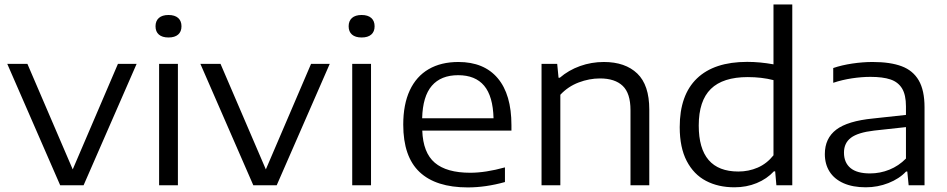

<svg xmlns="http://www.w3.org/2000/svg" viewBox="-20 -828 4232 858"><path d="M507 -542.5H590.5L353.5 0H249L12.5 -542.5H102.5L305 -71Z M691 0V-542.5H775V0ZM675 -710.5Q675 -734.5 690 -747.8Q705 -761 733 -761Q761 -761 776 -747.8Q791 -734.5 791 -710.5Q791 -686.5 776 -673.5Q761 -660.5 733 -660.5Q705 -660.5 690 -673.5Q675 -686.5 675 -710.5Z M1370 -542.5H1453.5L1216.5 0H1112L875.5 -542.5H965.5L1168 -71Z M1554 0V-542.5H1638V0ZM1538 -710.5Q1538 -734.5 1553 -747.8Q1568 -761 1596 -761Q1624 -761 1639 -747.8Q1654 -734.5 1654 -710.5Q1654 -686.5 1639 -673.5Q1624 -660.5 1596 -660.5Q1568 -660.5 1553 -673.5Q1538 -686.5 1538 -710.5Z M2265.5 -244.5H1867Q1870.5 -145.5 1923 -100.8Q1975.5 -56 2081.5 -56Q2149.5 -56 2236.5 -80V-14.5Q2150.5 9.5 2070.5 9.5Q1928 9.5 1855 -59.2Q1782 -128 1782 -271Q1782 -361.5 1811.2 -424.2Q1840.5 -487 1895.8 -519Q1951 -551 2028.5 -551Q2143 -551 2204.2 -478.5Q2265.5 -406 2265.5 -268.5ZM1866.5 -299.5H2185.5Q2183 -398 2143.5 -445Q2104 -492 2027.5 -492Q1950.5 -492 1909.8 -444.8Q1869 -397.5 1866.5 -299.5Z M2400 -542.5H2470L2476 -480.5H2481.5Q2521 -514.5 2572 -532.8Q2623 -551 2678.5 -551Q2774 -551 2827.8 -499.5Q2881.5 -448 2881.5 -338.5V0H2797.5V-336Q2797.5 -411 2762.8 -444.2Q2728 -477.5 2661 -477.5Q2613.5 -477.5 2566 -459.5Q2518.5 -441.5 2484 -404.5V0H2400Z M3017.5 -260Q3017.5 -403.5 3094.5 -477.5Q3171.5 -551.5 3319 -551.5Q3376 -551.5 3436.5 -540.5V-808H3520.5V0H3449.5L3444 -62.5H3438.5Q3407 -28.5 3361.5 -9.8Q3316 9 3262 9Q3189.5 9 3134.8 -19.8Q3080 -48.5 3048.8 -108.5Q3017.5 -168.5 3017.5 -260ZM3436.5 -134V-470Q3383.5 -483.5 3321.5 -483.5Q3210.5 -483.5 3156.5 -430.5Q3102.5 -377.5 3102.5 -267Q3102.5 -61.5 3279.5 -61.5Q3325.5 -61.5 3366 -79Q3406.5 -96.5 3436.5 -134Z M4111.5 -348.5V0H4040.5L4034.5 -61.5H4029Q3998.5 -29 3950.2 -10Q3902 9 3849 9Q3791 9 3749.8 -9.2Q3708.5 -27.5 3687.2 -61Q3666 -94.5 3666 -139.5Q3666 -210 3717.2 -248.8Q3768.5 -287.5 3881.5 -298.5L4028.5 -314.5V-352.5Q4028.5 -404 4011 -432.8Q3993.5 -461.5 3959.2 -473Q3925 -484.5 3869.5 -484.5Q3831 -484.5 3787.5 -478Q3744 -471.5 3703.5 -458V-524Q3741.5 -537 3788.5 -544Q3835.5 -551 3879.5 -551Q3958.5 -551 4009.2 -532Q4060 -513 4085.8 -468.5Q4111.5 -424 4111.5 -348.5ZM4028.5 -119.5V-260L3886.5 -244.5Q3814 -236 3782.8 -212.5Q3751.5 -189 3751.5 -146Q3751.5 -101.5 3780.5 -77.2Q3809.5 -53 3868 -53Q3913 -53 3954.5 -69.8Q3996 -86.5 4028.5 -119.5Z"/></svg>

Font: Encode Sans Expanded
Style: Regular
Weight: 400
Width: 7
Designer: Multiple Designers
Foundry: Impallari Type
Version: Version 2.000